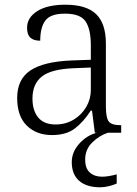

<svg xmlns="http://www.w3.org/2000/svg" viewBox="-20 -564 582 816"><path d="M342 114Q342 152 362 169.5Q382 187 414 187Q439 187 476 177V216Q461 223 441.5 227.5Q422 232 406 232Q348 232 316.5 204.5Q285 177 285 125Q285 82 317 46.5Q349 11 392 0H383L371 -94H366Q334 -45 297.5 -17.5Q261 10 201 10Q135 10 94 -30Q53 -70 53 -148Q53 -227 109 -264.5Q165 -302 283 -307L366 -310V-372Q366 -439 344 -472.5Q322 -506 256 -506Q195 -506 173 -477Q151 -448 151 -391Q123 -391 109 -404Q95 -417 95 -446Q95 -489 138 -516.5Q181 -544 258 -544Q347 -544 388.5 -504Q430 -464 430 -379V-112Q430 -64 442 -48Q454 -32 491 -32H495V0H439Q402 12 372 41.5Q342 71 342 114ZM366 -277 292 -274Q197 -270 157.5 -238.5Q118 -207 118 -145Q118 -94 142.5 -64.5Q167 -35 216 -35Q259 -35 293 -55.5Q327 -76 346.5 -109.5Q366 -143 366 -181Z"/></svg>

Font: Noto Serif Light
Style: Regular
Weight: 300
Designer: Monotype Design Team
Foundry: Monotype Imaging Inc.
Version: Version 1.001